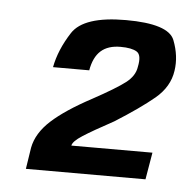

<svg xmlns="http://www.w3.org/2000/svg" viewBox="-34 -716 372 375"><g transform="rotate(5 151.5 -529.0)"><path d="M29.5 -375H264L273 -428H114Q115.5 -436.5 133.8 -448.2Q152 -460 193.5 -482.5Q242 -513 269.8 -536.2Q297.5 -559.5 302 -591Q306.5 -620 294.5 -650.8Q282.5 -681.5 199 -681.5Q116.5 -681.5 94 -646.8Q71.5 -612 65 -577.5H136Q140.5 -603.5 154.5 -616Q168.5 -628.5 193 -628.5Q215 -628.5 225 -622.2Q235 -616 230 -592.5Q227.5 -574.5 209.5 -560.8Q191.5 -547 146.5 -522.5Q96 -495.5 68.8 -470.8Q41.5 -446 36 -417Z"/></g></svg>

Font: Anybody Condensed
Style: Bold Italic
Weight: 700
Width: 3
Italic angle: -10°
Version: Version 1.113;gftools[0.9.25]